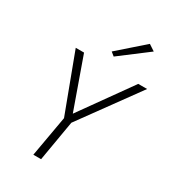

<svg xmlns="http://www.w3.org/2000/svg" viewBox="-224 -1065 1057 1181"><g transform="rotate(30 304.5 -474.5)"><path d="M529 -920 485 -949 305 -791 331 -770ZM546 -700 289 -340 161 -700H102L256 -289L205 0H260L309 -287L609 -700Z"/></g></svg>

Font: Jost Light
Style: Italic
Weight: 300
Italic angle: -5°
Version: Version 3.710